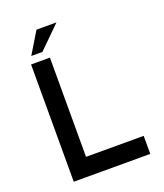

<svg xmlns="http://www.w3.org/2000/svg" viewBox="-162 -1014 954 1120"><g transform="rotate(-20 315.0 -454.0)"><path d="M100 -728H217V-112H575V0H100ZM323 -908 187 -774H118L199 -908Z"/></g></svg>

Font: Josefin Sans Thin SemiBold
Style: Regular
Weight: 600
Version: Version 2.000